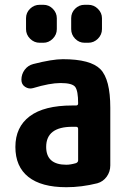

<svg xmlns="http://www.w3.org/2000/svg" viewBox="-20 -780 540 810"><path d="M309.6 -103.5V-236.3Q309.6 -245.1 300.8 -245.1H285.2Q174.8 -245.1 174.8 -160.2Q174.8 -85 259.8 -85Q277.3 -85 300.8 -91.8Q309.6 -95.7 309.6 -103.5ZM245.1 -530.3Q362.3 -530.3 403.8 -487.8Q445.3 -445.3 445.3 -325.2V-82Q445.3 -55.7 430.2 -34.7Q415 -13.7 390.6 -6.8Q324.2 9.8 259.8 9.8Q154.3 9.8 99.6 -33.7Q44.9 -77.1 44.9 -160.2Q44.9 -244.1 105.5 -289.6Q166 -335 285.2 -335H300.8Q309.6 -335 309.6 -343.8V-344.7Q309.6 -396.5 297.4 -413.1Q285.2 -429.7 235.4 -429.7Q190.4 -429.7 119.1 -408.2Q101.6 -403.3 85.9 -413.6Q70.3 -423.8 70.3 -443.4Q70.3 -466.8 84 -485.4Q97.7 -503.9 120.1 -509.8Q200.2 -530.3 245.1 -530.3ZM336.9 -759.8H352.5Q376 -759.8 393.1 -742.7Q410.2 -725.6 410.2 -703.1V-657.2Q410.2 -633.8 393.1 -616.7Q376 -599.6 352.5 -599.6H336.9Q313.5 -599.6 296.9 -616.7Q280.3 -633.8 280.3 -657.2V-703.1Q280.3 -726.6 296.9 -743.2Q313.5 -759.8 336.9 -759.8ZM147.5 -759.8H163.1Q186.5 -759.8 203.1 -742.7Q219.7 -725.6 219.7 -703.1V-657.2Q219.7 -633.8 202.6 -616.7Q185.5 -599.6 163.1 -599.6H147.5Q124 -599.6 106.9 -616.7Q89.8 -633.8 89.8 -657.2V-703.1Q89.8 -726.6 106.9 -743.2Q124 -759.8 147.5 -759.8Z"/></svg>

Font: Rounded Mgen+ 1mn bold
Style: Bold
Weight: 700
Designer: [Source Han Sans]
Ryoko NISHIZUKA  (kana & ideographs); Paul D. Hunt (Latin, Greek & Cyrillic); Wenlong ZHANG  (bopomofo
Version: Version 1.059.20150602